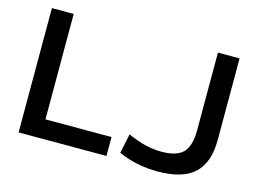

<svg xmlns="http://www.w3.org/2000/svg" viewBox="-99 -905 1455 1089"><g transform="rotate(15 628.5 -360.0)"><path d="M81 -730H209V-111H597V0H81ZM668 -38 692 -152Q751 -126 797.5 -115Q844 -104 892 -104Q981 -104 1018.5 -143Q1056 -182 1056 -275V-730H1183V-252Q1183 -117 1114 -53.5Q1045 10 899 10Q772 10 668 -38Z"/></g></svg>

Font: Enso SemiBold
Style: Regular
Weight: 600
Designer: Coji Morishita
Foundry: UNDERFOREST DESIGN
Version: Version 1.000